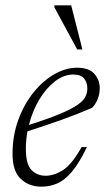

<svg xmlns="http://www.w3.org/2000/svg" viewBox="-20 -690 397 720"><path d="M306 -138.5Q277 -78.5 250 -46.5Q223 -14.5 195 -2.2Q167 10 135 10Q89 10 58 -19Q27 -48 27 -112.5Q27 -182 48.8 -241Q70.5 -300 106 -343.8Q141.5 -387.5 184 -411.8Q226.5 -436 269 -436Q314 -436 334 -413Q354 -390 354 -360Q354 -317 326 -286Q274.5 -263.5 212.5 -241.2Q150.5 -219 83 -197.5Q77 -164.5 77 -132Q77 -74.5 97.8 -52.8Q118.5 -31 151.5 -31Q182.5 -31 215.8 -51.8Q249 -72.5 286 -138.5ZM255 -410.5Q219.5 -410.5 186.2 -385Q153 -359.5 127.2 -316.5Q101.5 -273.5 88.5 -221.5Q162.5 -245 206.2 -263.5Q250 -282 271.8 -297.5Q293.5 -313 300.5 -327.8Q307.5 -342.5 307.5 -358Q307.5 -380 295.8 -395.2Q284 -410.5 255 -410.5ZM289 -504.5H269.5L184 -662.5V-670H247Z"/></svg>

Font: Newsreader 16pt Light
Style: Italic
Weight: 300
Italic angle: -17°
Designer: Hugues Gentile
Foundry: Production Type
Version: Version 1.003; ttfautohint (v1.8.3)